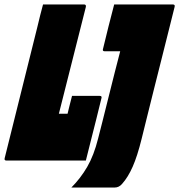

<svg xmlns="http://www.w3.org/2000/svg" viewBox="-80 -720 803 861"><path d="M-51 0Q-62 0 -59 -11Q-22 -158 14.5 -306Q51 -454 88 -601Q94 -626 100 -650.5Q106 -675 113 -700H297Q307 -700 305 -689Q274 -567 244.5 -449.5Q215 -332 184 -210H223Q225 -221 230.5 -241Q236 -261 243 -290H367Q378 -290 375 -280Q362 -225 351 -182.5Q340 -140 329.5 -97.5Q319 -55 305 0ZM240 121Q281 80 311 28.5Q341 -23 360 -99Q367 -126 379.5 -175.5Q392 -225 406.5 -283.5Q421 -342 435 -397Q449 -452 459 -490H390Q378 -490 382 -501Q394 -551 406.5 -601Q419 -651 432 -700H695Q706 -700 703 -689Q692 -645 676.5 -583Q661 -521 643.5 -451.5Q626 -382 609 -314.5Q592 -247 578 -190Q564 -133 555 -97Q536 -20 515 27.5Q494 75 468 104Q454 121 434 121Z"/></svg>

Font: Recursive Mn Lnr St XBk
Style: Italic
Weight: 1000
Italic angle: -15°
Monospace: yes
Version: Version 1.079;hotconv 1.0.112;makeotfexe 2.5.65598; ttfautoh